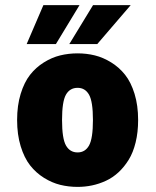

<svg xmlns="http://www.w3.org/2000/svg" viewBox="-20 -721 610 752"><path d="M84.5 -548.5 150 -701H291.5L199 -548.5ZM251.5 -548.5 344.5 -701H492L361 -548.5ZM284 11Q248.5 11 216 3Q183.5 -5 152.2 -24.5Q121 -44 98 -73.2Q75 -102.5 61 -148.2Q47 -194 47 -251Q47 -308 61 -353.5Q75 -399 97.8 -428Q120.5 -457 151.8 -476.5Q183 -496 215.8 -504Q248.5 -512 284 -512Q319 -512 351.5 -504Q384 -496 415.5 -476.5Q447 -457 470 -428Q493 -399 507 -353.5Q521 -308 521 -251Q521 -203 511.2 -163.2Q501.5 -123.5 484.2 -95.5Q467 -67.5 444.5 -46.5Q422 -25.5 395 -13Q368 -0.5 340.5 5.2Q313 11 284 11ZM284 -124Q313.5 -124 328.8 -151.2Q344 -178.5 344 -251Q344 -323 328.8 -350Q313.5 -377 284 -377Q253.5 -377 238.2 -350Q223 -323 223 -251Q223 -178 238.5 -151Q254 -124 284 -124Z"/></svg>

Font: League Mono Narrow ExtraBold
Style: Regular
Weight: 800
Width: 3
Designer: Tyler Finck
Foundry: The League of Moveable Type / Tyler Finck
Version: Version 2.210